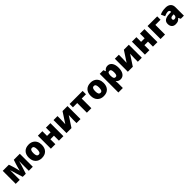

<svg xmlns="http://www.w3.org/2000/svg" viewBox="755 -3050 5778 5778"><g transform="rotate(-45 3644.0 -161.5)"><path d="M793 0H622.1V-413.1Q606.4 -350.1 586.7 -283Q566.9 -215.8 495.1 0H365.2L308.1 -176.8Q279.3 -265.6 247.6 -376.5L236.8 -413.1V0H65.9V-553.2H327.1L370.1 -423.8Q382.3 -386.7 403.8 -305.9Q425.3 -225.1 430.2 -193.8Q433.1 -216.8 464.8 -323.7L483.9 -389.2L537.1 -553.2H793Z M1453.1 -277.8Q1453.1 -142.1 1380.1 -66.2Q1307.1 9.8 1175.8 9.8Q1049.8 9.8 975.3 -67.9Q900.9 -145.5 900.9 -277.8Q900.9 -413.1 973.9 -488Q1046.9 -563 1178.7 -563Q1260.3 -563 1322.8 -528.3Q1385.3 -493.7 1419.2 -429Q1453.1 -364.3 1453.1 -277.8ZM1094.7 -277.8Q1094.7 -206.5 1113.8 -169.2Q1132.8 -131.8 1177.7 -131.8Q1222.2 -131.8 1240.5 -169.2Q1258.8 -206.5 1258.8 -277.8Q1258.8 -348.6 1240.2 -384.8Q1221.7 -420.9 1176.8 -420.9Q1132.8 -420.9 1113.8 -385Q1094.7 -349.1 1094.7 -277.8Z M1752.9 -553.2V-354H1904.3V-553.2H2095.2V0H1904.3V-211.9H1752.9V0H1562V-553.2Z M2397 -553.2V-414.1Q2397 -402.3 2396.7 -388.7Q2396.5 -375 2390.1 -214.8L2611.3 -553.2H2822.3V0H2652.3V-149.9Q2652.3 -228.5 2659.2 -335.9L2439 0H2227.1V-553.2Z M3467.3 -411.1H3285.2V0H3094.2V-411.1H2912.1V-553.2H3467.3Z M4085.4 -277.8Q4085.4 -142.1 4012.5 -66.2Q3939.5 9.8 3808.1 9.8Q3682.1 9.8 3607.7 -67.9Q3533.2 -145.5 3533.2 -277.8Q3533.2 -413.1 3606.2 -488Q3679.2 -563 3811 -563Q3892.6 -563 3955.1 -528.3Q4017.6 -493.7 4051.5 -429Q4085.4 -364.3 4085.4 -277.8ZM3727.1 -277.8Q3727.1 -206.5 3746.1 -169.2Q3765.1 -131.8 3810.1 -131.8Q3854.5 -131.8 3872.8 -169.2Q3891.1 -206.5 3891.1 -277.8Q3891.1 -348.6 3872.6 -384.8Q3854 -420.9 3809.1 -420.9Q3765.1 -420.9 3746.1 -385Q3727.1 -349.1 3727.1 -277.8Z M4526.4 9.8Q4484.4 9.8 4451.2 -4.2Q4418 -18.1 4385.3 -54.2H4376.5Q4385.3 3.9 4385.3 18.1V240.2H4194.3V-553.2H4349.6L4376.5 -482.9H4385.3Q4438.5 -563 4532.2 -563Q4624 -563 4676.3 -486.8Q4728.5 -410.6 4728.5 -277.8Q4728.5 -144 4674.1 -67.1Q4619.6 9.8 4526.4 9.8ZM4462.4 -413.1Q4420.4 -413.1 4403.6 -383.1Q4386.7 -353 4385.3 -293.9V-278.8Q4385.3 -207.5 4404.3 -175.8Q4423.3 -144 4464.4 -144Q4501 -144 4517.6 -175.5Q4534.2 -207 4534.2 -279.8Q4534.2 -351.1 4517.6 -382.1Q4501 -413.1 4462.4 -413.1Z M5007.3 -553.2V-414.1Q5007.3 -402.3 5007.1 -388.7Q5006.8 -375 5000.5 -214.8L5221.7 -553.2H5432.6V0H5262.7V-149.9Q5262.7 -228.5 5269.5 -335.9L5049.3 0H4837.4V-553.2Z M5755.4 -553.2V-354H5906.7V-553.2H6097.7V0H5906.7V-211.9H5755.4V0H5564.5V-553.2Z M6640.6 -553.2V-411.1H6420.4V0H6229.5V-553.2Z M7091.3 0 7054.7 -73.2H7050.8Q7012.2 -25.4 6972.2 -7.8Q6932.1 9.8 6868.7 9.8Q6790.5 9.8 6745.6 -37.1Q6700.7 -84 6700.7 -168.9Q6700.7 -257.3 6762.2 -300.5Q6823.7 -343.8 6940.4 -349.1L7032.7 -352.1V-359.9Q7032.7 -428.2 6965.3 -428.2Q6904.8 -428.2 6811.5 -387.2L6756.3 -513.2Q6853 -563 7000.5 -563Q7106.9 -563 7165.3 -510.3Q7223.6 -457.5 7223.6 -362.8V0ZM6949.7 -125Q6984.4 -125 7009 -147Q7033.7 -168.9 7033.7 -204.1V-247.1L6989.7 -245.1Q6895.5 -241.7 6895.5 -175.8Q6895.5 -125 6949.7 -125Z"/></g></svg>

Font: OpenSans-ExtraBold
Style: Regular
Weight: 800
Foundry: Ascender Corporation
Version: Version 1.10